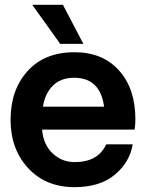

<svg xmlns="http://www.w3.org/2000/svg" viewBox="-20 -772 615 797"><path d="M230 -589.8 113.8 -752H241.2L326.2 -589.8ZM542 -276.9Q542 -257.8 539.1 -233.9H154.8Q159.7 -171.9 198.2 -135.5Q236.8 -99.1 290 -99.1Q387.2 -99.1 420.9 -172.9H530.8Q518.6 -98.6 456.8 -46.9Q395 4.9 289.1 4.9Q169.9 4.9 96.9 -74Q23.9 -152.8 23.9 -274.9Q23.9 -398.9 94.5 -477.1Q165 -555.2 289.1 -555.2Q406.2 -555.2 474.1 -479.5Q542 -403.8 542 -276.9ZM288.1 -449.2Q232.9 -449.2 200 -417Q167 -384.8 158.2 -329.1H412.1Q396 -449.2 288.1 -449.2Z"/></svg>

Font: Oakes Grotesk
Style: SemiBold
Weight: 600
Designer: Samuel Oakes
Foundry: Samuel Oakes
Version: Version 1.0 | wf-rip DC20170320